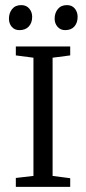

<svg xmlns="http://www.w3.org/2000/svg" viewBox="-20 -732 337 752"><path d="M56 -614Q37 -614 26 -627Q15 -640 15 -659Q15 -681 27.5 -696.5Q40 -712 63 -712Q83 -712 94.5 -698.5Q106 -685 106 -666Q106 -643 93 -628.5Q80 -614 56 -614ZM235 -614Q217 -614 205.5 -627Q194 -640 194 -659Q194 -681 206.5 -696.5Q219 -712 242 -712Q262 -712 273 -698.5Q284 -685 284 -666Q284 -643 271.5 -628.5Q259 -614 235 -614ZM42 0V-35L111 -43V-506L42 -515V-550H255V-515L186 -506V-43L255 -34V0Z"/></svg>

Font: Aikya
Style: Regular
Weight: 400
Designer: Neelakash Kshetrimayum (Latin subset based on Merriweather by Eben Sorkin)
Foundry: Brand New Type
Version: Version 1.00 b005